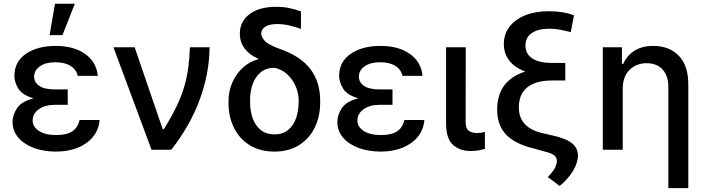

<svg xmlns="http://www.w3.org/2000/svg" viewBox="-20 -797 3754 1022"><path d="M340.6 -284.8V-239H271.3Q219.8 -239 186.8 -215.7Q153.8 -192.5 153.8 -155.5Q153.8 -121.8 187.3 -100Q220.9 -78.1 278.8 -78.1Q335.2 -78.1 365.1 -98Q394.9 -117.9 403.4 -158.4H510.3Q505.7 -105.8 474.6 -68.2Q443.5 -30.5 392.9 -10.3Q342.3 9.9 278.4 9.9Q212.4 9.9 160 -9.6Q107.6 -29.1 77.2 -64.8Q46.9 -100.5 46.9 -148.1Q46.9 -185 70.7 -221.1Q94.5 -257.1 158.7 -273.8Q99.4 -290.5 78.1 -324.6Q56.8 -358.7 56.5 -393.1Q56.8 -468.8 118.3 -510.7Q179.7 -552.6 277.3 -552.6Q371.8 -552.6 432.4 -510.5Q492.9 -468.4 500.7 -393.1H393.5Q386.7 -426.8 355.6 -446.2Q324.6 -465.6 274.9 -465.6Q222.3 -465.6 192.1 -443.9Q161.9 -422.2 161.6 -389.2Q161.9 -358.3 189.5 -339.7Q217 -321 271.3 -321H340.6ZM244 -610.1 272.7 -777H378.2L312.5 -610.1Z M786.6 0 583.8 -545.5H696.7L846.2 -109H851.9Q893.1 -175.1 919.6 -230.3Q946 -285.5 960.8 -336.1Q975.5 -386.7 982.2 -437.7Q989 -488.6 990.8 -545.5H1095.5Q1094.5 -406.6 1043.1 -267Q991.8 -127.5 891.7 0Z M1256.7 -617.9Q1256.4 -682.5 1308.1 -721.6Q1359.7 -760.7 1449.9 -760.7Q1486.9 -760.7 1517.6 -754.6Q1548.3 -748.6 1582 -736.2V-642.8Q1560.7 -651.3 1525.6 -660.2Q1490.4 -669 1454.9 -669Q1413.4 -669 1391.9 -654.8Q1370.4 -640.6 1370.4 -617.5Q1370.4 -600.1 1389.2 -579.5Q1408 -558.9 1467.7 -537.3Q1580.3 -498.2 1632.3 -429.3Q1684.3 -360.4 1684.3 -261.4V-251.4Q1684.3 -176.5 1655 -117.4Q1625.7 -58.2 1571.2 -24.1Q1516.7 9.9 1441.4 9.9Q1364.7 9.9 1309.8 -23.8Q1255 -57.5 1225.7 -116.1Q1196.4 -174.7 1196.4 -248.6V-258.5Q1196.4 -313.9 1217.9 -360.6Q1239.3 -407.3 1275.2 -439.1Q1311.1 -470.9 1354.8 -481.5L1354.4 -484.4Q1308.2 -504.6 1282.5 -538.5Q1256.7 -572.4 1256.7 -617.9ZM1311.1 -263.5V-254.3Q1311.1 -206.7 1325.1 -167.4Q1339.1 -128.2 1368.1 -104.9Q1397 -81.7 1441.4 -81.7Q1485.1 -81.7 1513.5 -104.9Q1541.9 -128.2 1555.8 -167.3Q1569.6 -206.3 1569.6 -254.3V-263.5Q1569.6 -301.8 1553.6 -338.4Q1537.6 -375 1508.9 -401.6Q1480.1 -428.3 1441.4 -436.1Q1397 -436.1 1368.1 -412.5Q1339.1 -388.8 1325.1 -349.8Q1311.1 -310.7 1311.1 -263.5Z M2069.2 -284.8V-239H2000Q1948.5 -239 1915.5 -215.7Q1882.5 -192.5 1882.5 -155.5Q1882.5 -121.8 1916 -100Q1949.6 -78.1 2007.5 -78.1Q2063.9 -78.1 2093.8 -98Q2123.6 -117.9 2132.1 -158.4H2239Q2234.4 -105.8 2203.3 -68.2Q2172.2 -30.5 2121.6 -10.3Q2071 9.9 2007.1 9.9Q1941.1 9.9 1888.7 -9.6Q1836.3 -29.1 1805.9 -64.8Q1775.6 -100.5 1775.6 -148.1Q1775.6 -185 1799.4 -221.1Q1823.2 -257.1 1887.4 -273.8Q1828.1 -290.5 1806.8 -324.6Q1785.5 -358.7 1785.2 -393.1Q1785.5 -468.8 1846.9 -510.7Q1908.4 -552.6 2006 -552.6Q2100.5 -552.6 2161 -510.5Q2221.6 -468.4 2229.4 -393.1H2122.2Q2115.4 -426.8 2084.3 -446.2Q2053.3 -465.6 2003.6 -465.6Q1951 -465.6 1920.8 -443.9Q1890.6 -422.2 1890.3 -389.2Q1890.6 -358.3 1918.1 -339.7Q1945.7 -321 2000 -321H2069.2Z M2354.4 -545.5H2459.2L2458.5 -147Q2458.8 -110.4 2477.1 -99.6Q2495.4 -88.8 2519.5 -88.8Q2531.2 -88.8 2543.1 -90.9Q2555 -93 2561.1 -94.5V-4.6Q2547.9 -0.4 2528.6 3.2Q2509.2 6.7 2484 6.7Q2426.8 6.7 2390.6 -26.6Q2354.4 -60 2354.4 -141Z M3035.2 -715.2 3018.1 -625.7Q2953.1 -644.2 2905.2 -644.2Q2844.1 -644.2 2810.5 -621.1Q2777 -598 2777 -554.7Q2777 -509.6 2813.6 -485.8Q2850.1 -462 2917.3 -462H2989V-368.6H2918.7Q2832.7 -368.6 2787.3 -332.6Q2741.8 -296.5 2741.8 -224.8Q2741.8 -117.5 2867.9 -88.1L2924.4 -75.3Q2995.4 -58.9 3025.9 -33.4Q3056.5 -7.8 3056.5 32.3Q3055.4 71.7 3028.8 114.9Q3002.1 158 2959.2 192.8L2896 145.6Q2926.1 114 2935.2 94.3Q2944.2 74.6 2944.2 61.4Q2944.2 40.8 2929.2 29.1Q2914.1 17.4 2877.1 9.2L2829.2 -4.6Q2724.4 -28.8 2675.4 -78.8Q2626.4 -128.9 2626.4 -213.1Q2626.4 -369 2776.3 -416.2Q2721.6 -436.1 2691.8 -473.4Q2661.9 -510.7 2661.9 -562.5Q2661.9 -615.4 2691.9 -654.7Q2721.9 -693.9 2775.7 -715.6Q2829.5 -737.2 2900.9 -737.2Q2980.1 -737.2 3035.2 -715.2Z M3294.7 -323.9V0H3188.6V-545.5H3290.5V-456.7H3297.2Q3316.1 -500.4 3356.5 -526.5Q3397 -552.6 3458.1 -552.6Q3541.9 -552.6 3592.9 -500.5Q3643.8 -448.5 3643.8 -346.9V204.5H3537.6V-334.2Q3537.6 -393.5 3506.9 -427Q3476.2 -460.6 3421.9 -460.6Q3367.2 -460.6 3331 -424.9Q3294.7 -389.2 3294.7 -323.9Z"/></svg>

Font: Inter Zeller Medium
Style: Regular
Weight: 500
Designer: Rasmus Andersson; Joe Bland
Foundry: zeller
Version: Version 3.015;git-dec3a8cb1